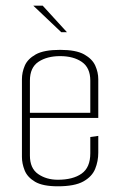

<svg xmlns="http://www.w3.org/2000/svg" viewBox="-20 -650 422 674"><path d="M183 4Q130 4 103 -12Q76 -28 66.5 -52Q57 -76 57 -99V-372Q57 -396 67 -419.5Q77 -443 105.5 -459Q134 -475 191 -475Q247 -475 275.5 -459Q304 -443 314.5 -419.5Q325 -396 325 -372V-250L297 -249V-367Q297 -412 267.5 -432.5Q238 -453 191 -453Q145 -453 115 -433Q85 -413 85 -367V-104Q85 -59 114 -39Q143 -19 183 -19Q236 -19 266.5 -40.5Q297 -62 297 -112V-169L325 -173V-114Q325 -84 314 -57Q303 -30 272.5 -13Q242 4 183 4ZM64 -236V-254H325V-236ZM195 -537 97 -630H130L215 -537Z"/></svg>

Font: Smooch Sans Thin ExtraLight
Style: Regular
Weight: 250
Version: Version 1.010